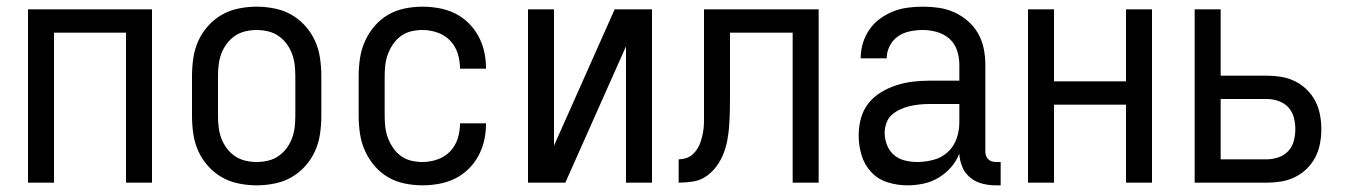

<svg xmlns="http://www.w3.org/2000/svg" viewBox="-20 -548 4040 576"><path d="M64 0V-520H436V0H358V-450H142V0Z M750 8Q723 8 696 2.5Q669 -3 646 -16Q623 -29 604.5 -49.5Q586 -70 575 -94.5Q564 -119 560 -146Q556 -173 556 -200V-320Q556 -347 560 -374Q564 -401 575 -425.5Q586 -450 604.5 -470.5Q623 -491 646 -504Q669 -517 696 -522.5Q723 -528 750 -528Q777 -528 804 -522.5Q831 -517 854 -504Q877 -491 895.5 -470.5Q914 -450 925 -425.5Q936 -401 940 -374Q944 -347 944 -320V-200Q944 -173 940 -146Q936 -119 925 -94.5Q914 -70 895.5 -49.5Q877 -29 854 -16Q831 -3 804 2.5Q777 8 750 8ZM750 -62Q767 -62 784 -66Q801 -70 815 -79.5Q829 -89 839.5 -103Q850 -117 856 -133Q862 -149 864 -166Q866 -183 866 -200V-320Q866 -337 864 -354Q862 -371 856 -387Q850 -403 839.5 -417Q829 -431 815 -440.5Q801 -450 784 -454Q767 -458 750 -458Q733 -458 716 -454Q699 -450 685 -440.5Q671 -431 660.5 -417Q650 -403 644 -387Q638 -371 636 -354Q634 -337 634 -320V-200Q634 -183 636 -166Q638 -149 644 -133Q650 -117 660.5 -103Q671 -89 685 -79.5Q699 -70 716 -66Q733 -62 750 -62Z M1247 8Q1221 8 1194 2.5Q1167 -3 1144 -16.5Q1121 -30 1103.5 -50.5Q1086 -71 1075 -95.5Q1064 -120 1060 -146.5Q1056 -173 1056 -200V-320Q1056 -347 1060 -373.5Q1064 -400 1075 -424.5Q1086 -449 1103.5 -469.5Q1121 -490 1144 -503.5Q1167 -517 1194 -522.5Q1221 -528 1247 -528Q1272 -528 1297 -523.5Q1322 -519 1344.5 -508Q1367 -497 1385 -479.5Q1403 -462 1415 -440Q1427 -418 1432.5 -393.5Q1438 -369 1438 -344V-342H1360V-343Q1360 -366 1353 -388Q1346 -410 1330 -426.5Q1314 -443 1292 -450.5Q1270 -458 1247 -458Q1230 -458 1213.5 -454Q1197 -450 1183 -440Q1169 -430 1159.5 -416Q1150 -402 1144 -386.5Q1138 -371 1136 -354Q1134 -337 1134 -320V-200Q1134 -183 1136 -166Q1138 -149 1144 -133.5Q1150 -118 1159.5 -104Q1169 -90 1183 -80Q1197 -70 1213.5 -66Q1230 -62 1247 -62Q1270 -62 1292 -69.5Q1314 -77 1330 -93.5Q1346 -110 1353 -132Q1360 -154 1360 -177V-178H1438V-176Q1438 -151 1432.5 -126.5Q1427 -102 1415 -80Q1403 -58 1385 -40.5Q1367 -23 1344.5 -12Q1322 -1 1297 3.5Q1272 8 1247 8Z M1564 0V-520H1642V-111L1824 -520H1936V0H1858V-409L1676 0Z M2016 0V-70Q2027 -70 2038 -73.5Q2049 -77 2057.5 -84.5Q2066 -92 2072 -101.5Q2078 -111 2081.5 -121.5Q2085 -132 2087.5 -143Q2090 -154 2091 -165Q2092 -176 2092 -187Q2092 -198 2092 -209V-520H2436V0H2358V-450H2170V-256Q2170 -235 2169.5 -213.5Q2169 -192 2167.5 -170.5Q2166 -149 2162 -127.5Q2158 -106 2150 -86Q2142 -66 2129 -48.5Q2116 -31 2098.5 -19Q2081 -7 2059.5 -3.5Q2038 0 2016 0Z M2702 8Q2672 8 2643 -1Q2614 -10 2593.5 -32Q2573 -54 2564.5 -83Q2556 -112 2556 -141Q2556 -167 2562.5 -192Q2569 -217 2584.5 -237Q2600 -257 2622 -270.5Q2644 -284 2668.5 -292Q2693 -300 2718 -303Q2743 -306 2769 -306H2858V-355Q2858 -376 2851 -397Q2844 -418 2828 -432Q2812 -446 2791 -452Q2770 -458 2749 -458Q2729 -458 2709.5 -454Q2690 -450 2674 -439Q2658 -428 2649 -410Q2640 -392 2640 -373H2562Q2562 -396 2568.5 -418Q2575 -440 2588 -459Q2601 -478 2619.5 -491.5Q2638 -505 2659 -513.5Q2680 -522 2703 -525Q2726 -528 2749 -528Q2773 -528 2797 -524.5Q2821 -521 2843 -511Q2865 -501 2883.5 -485Q2902 -469 2914 -448Q2926 -427 2931 -403Q2936 -379 2936 -355V-93Q2936 -87 2938 -81Q2940 -75 2944.5 -70.5Q2949 -66 2955 -64Q2961 -62 2967 -62H2982V8H2967Q2947 8 2927 3Q2907 -2 2891 -15Q2875 -28 2867 -47Q2859 -66 2858 -87Q2849 -64 2832.5 -45.5Q2816 -27 2795 -14.5Q2774 -2 2750 3Q2726 8 2702 8ZM2732 -62Q2756 -62 2780.5 -68.5Q2805 -75 2823 -91.5Q2841 -108 2849.5 -131.5Q2858 -155 2858 -180V-236H2769Q2754 -236 2738.5 -234.5Q2723 -233 2708.5 -229.5Q2694 -226 2680 -219.5Q2666 -213 2655 -203Q2644 -193 2639 -178.5Q2634 -164 2634 -149Q2634 -131 2641 -113Q2648 -95 2662 -83Q2676 -71 2694.5 -66.5Q2713 -62 2732 -62Z M3064 0V-520H3142V-304H3358V-520H3436V0H3358V-234H3142V0Z M3564 0V-520H3642V-321H3780Q3802 -321 3823.5 -317.5Q3845 -314 3864.5 -304.5Q3884 -295 3900 -279.5Q3916 -264 3926 -244.5Q3936 -225 3940 -203.5Q3944 -182 3944 -161Q3944 -139 3940 -117.5Q3936 -96 3926 -76.5Q3916 -57 3900 -41.5Q3884 -26 3864.5 -16.5Q3845 -7 3823.5 -3.5Q3802 0 3780 0ZM3642 -70H3780Q3798 -70 3815.5 -76Q3833 -82 3845 -95Q3857 -108 3861.5 -125.5Q3866 -143 3866 -161Q3866 -178 3861.5 -195.5Q3857 -213 3845 -226Q3833 -239 3815.5 -245Q3798 -251 3780 -251H3642Z"/></svg>

Font: Iosevka Algr
Style: Regular
Weight: 400
Monospace: yes
Designer: Belleve Invis
Foundry: Belleve Invis
Version: Version 26.0.2; ttfautohint (v1.8.3)